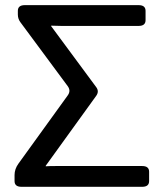

<svg xmlns="http://www.w3.org/2000/svg" viewBox="-20 -720 630 740"><path d="M63 0Q36.1 0 36.1 -22V-45.4Q36.1 -68.4 50.8 -88.9L241.2 -352.5Q253.9 -370.1 241.2 -387.7L58.6 -634.3Q48.8 -647.5 48.8 -664.1V-678.2Q48.8 -700.2 75.7 -700.2H514.2Q541 -700.2 541 -678.2V-642.1Q541 -620.1 514.2 -620.1H216.3Q196.8 -620.1 177.2 -621.1V-619.1L351.1 -383.8Q362.8 -367.7 351.1 -351.1L156.2 -81.1V-79.1Q169.4 -80.1 195.3 -80.1H527.8Q554.7 -80.1 554.7 -58.1V-22Q554.7 0 527.8 0Z"/></svg>

Font: Istok
Style: Regular
Weight: 500
Designer: Andrey V. Panov
Foundry: Andrey V. Panov
Version: Version 1.0.3